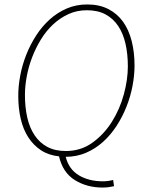

<svg xmlns="http://www.w3.org/2000/svg" viewBox="-20 -692 652 862"><path d="M276 -14Q343 -14 395 -51.5Q447 -89 482.5 -145.5Q518 -202 536 -268.5Q554 -335 554 -394Q554 -449 543.5 -495.5Q533 -542 510.5 -575.5Q488 -609 453.5 -627.5Q419 -646 370 -646Q325 -646 287 -628.5Q249 -611 218 -582Q187 -553 163.5 -514.5Q140 -476 124 -434Q108 -392 100 -348.5Q92 -305 92 -266Q92 -210 102.5 -164Q113 -118 135.5 -84.5Q158 -51 192.5 -32.5Q227 -14 276 -14ZM440 150Q370 150 316 116.5Q262 83 245 10Q198 5 164 -17.5Q130 -40 107 -75.5Q84 -111 73 -158.5Q62 -206 62 -262Q62 -306 71 -353.5Q80 -401 98 -446.5Q116 -492 142.5 -533Q169 -574 203.5 -605Q238 -636 280 -654Q322 -672 372 -672Q426 -672 466 -651.5Q506 -631 532 -595Q558 -559 571 -508.5Q584 -458 584 -398Q584 -354 575 -306.5Q566 -259 548 -213.5Q530 -168 503.5 -127Q477 -86 442.5 -55Q408 -24 366 -6Q324 12 275 12Q289 68 334 95Q379 122 442 122Q464 122 488 116L492 144Q478 147 466.5 148.5Q455 150 440 150Z"/></svg>

Font: TypoPRO Source Sans Pro
Style: Italic
Weight: 200
Italic angle: -11°
Designer: Paul D. Hunt
Foundry: Adobe Systems Incorporated
Version: Version 1.075;PS 2.000;hotconv 1.0.86;makeotf.lib2.5.63406